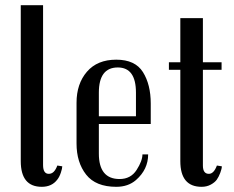

<svg xmlns="http://www.w3.org/2000/svg" viewBox="-20 -710 900 740"><path d="M141 10Q60 10 60 -89V-690H146V-74Q146 -40 168 -40Q179 -40 187 -48Q195 -56 201 -72L220 -69Q220 -61 214.5 -44.5Q209 -28 201 -18Q180 10 141 10Z M561 -311V-232H361V-118Q361 -20 441 -20Q484 -20 506.5 -55Q529 -90 529 -115H551Q551 -57 504 -16Q474 10 428 10Q349 10 312 -37Q275 -84 275 -157V-314Q275 -387 315 -433.5Q355 -480 428 -480Q501 -480 531 -432Q561 -384 561 -311ZM504 -262V-353Q504 -450 434 -450Q361 -450 361 -353V-262Z M785 -40Q804 -40 816 -72L835 -69Q835 -60 829 -44Q823 -28 815.5 -17.5Q808 -7 792.5 1.5Q777 10 757 10Q675 10 675 -89V-441H631V-470H675V-640H762V-470H834V-441H762V-72Q762 -40 785 -40Z"/></svg>

Font: Trochut
Style: Regular
Weight: 400
Designer: Andreu Balius
Foundry: Andreu Balius
Version: Version 1.001